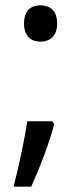

<svg xmlns="http://www.w3.org/2000/svg" viewBox="-20 -570 308 719"><path d="M70 -482C70 -434 97 -414 131 -414C166 -414 194 -434 194 -482C194 -532 166 -550 131 -550C97 -550 70 -532 70 -482ZM183 -105 176 -116H82C72 -46 50 54 31 129H97C129 58 165 -35 183 -105Z"/></svg>

Font: Noto Sans Psalter Pahlavi
Style: Regular
Weight: 400
Designer: Monotype Design Team
Foundry: Monotype Imaging Inc.
Version: Version 2.002